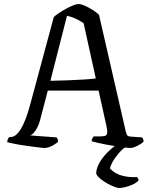

<svg xmlns="http://www.w3.org/2000/svg" viewBox="-20 -740 750 960"><path d="M202 0Q197 0 180.5 -2Q164 -4 141.5 -7Q119 -10 95 -13.5Q71 -17 50 -21.5Q29 -26 16 -29Q16 -37 19.5 -44.5Q23 -52 27 -55H34Q46 -55 58.5 -64.5Q71 -74 83.5 -94Q96 -114 108 -145Q120 -176 132 -221L249 -655Q257 -663 273.5 -674Q290 -685 309 -695.5Q328 -706 345.5 -713Q363 -720 372 -720Q385 -720 404 -711.5Q423 -703 443 -690.5Q463 -678 475 -666L609 -82Q612 -71 615.5 -64.5Q619 -58 634 -57L690 -53Q692 -50 694.5 -47.5Q697 -45 698 -32Q691 -25 679.5 -18Q668 -11 655 -5.5Q642 0 630 0Q622 0 602.5 -2.5Q583 -5 558 -9Q533 -13 509 -17.5Q485 -22 466 -26.5Q447 -31 438 -34Q438 -41 442 -48Q446 -55 448 -58H476Q493 -58 503 -60Q513 -62 515.5 -73Q518 -84 512 -111L473 -287H219L180 -138Q174 -116 165.5 -100.5Q157 -85 148.5 -75.5Q140 -66 130 -63L263 -53Q265 -51 267.5 -45.5Q270 -40 270 -31Q261 -23 249 -15.5Q237 -8 224.5 -4Q212 0 202 0ZM232 -336Q276 -337 320.5 -338.5Q365 -340 402 -342.5Q439 -345 459 -348L398 -624Q376 -639 355.5 -648Q335 -657 315 -661ZM574 200Q569 200 553.5 194.5Q538 189 519.5 179Q501 169 484.5 156Q468 143 461 129Q461 105 474.5 79Q488 53 511 28.5Q534 4 560 -14L621 -15Q593 3 572.5 27.5Q552 52 541 73Q530 94 530 103Q555 129 591 138.5Q627 148 665 145Q667 148 670 152.5Q673 157 673 162Q659 178 628 189Q597 200 574 200Z"/></svg>

Font: Texturina 12pt Light
Style: Regular
Weight: 300
Designer: Guillermo Torres Carreño
Foundry: Omnibus-Type
Version: Version 1.002